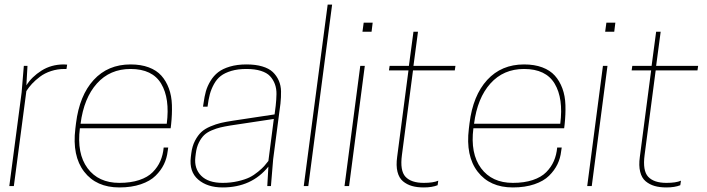

<svg xmlns="http://www.w3.org/2000/svg" viewBox="-20 -820 3116 846"><path d="M261.2 -536.1 275.9 -535.2 272.9 -516.1H264.2Q232.9 -516.1 204.8 -506.8Q176.8 -497.6 156 -481.9Q135.3 -466.3 121.1 -450.9Q106.9 -435.5 96.2 -418.9L41 0H21L75.2 -412.1L85 -529.8H101.1L96.2 -443.8Q119.6 -481.4 162.8 -508.8Q206.1 -536.1 261.2 -536.1Z M731.9 -254.9H332Q317.9 -143.6 365.7 -78.9Q413.6 -14.2 505.9 -14.2Q555.7 -14.2 593.3 -26.6Q630.9 -39.1 652.8 -61.3Q674.8 -83.5 686.5 -110.4Q698.2 -137.2 701.2 -169.9H721.2L718.8 -153.8Q715.3 -123 702.4 -96.2Q689.5 -69.3 665.5 -45.7Q641.6 -22 600.6 -8.1Q559.6 5.9 505.9 5.9Q404.3 5.9 350.8 -63.5Q297.4 -132.8 312 -252.9L314.9 -276.9Q330.1 -399.4 392.8 -467.8Q455.6 -536.1 555.2 -536.1Q601.1 -536.1 635.5 -523.2Q669.9 -510.3 690.9 -486.8Q711.9 -463.4 724.1 -430.4Q736.3 -397.5 737.5 -357.2Q738.8 -316.9 733.9 -271ZM555.2 -516.1Q464.4 -516.1 407 -452.1Q349.6 -388.2 335 -274.9H714.8Q729 -386.2 690.2 -451.2Q651.4 -516.1 555.2 -516.1Z M820.8 -127.9 822.8 -144Q826.7 -175.8 839.1 -199.7Q851.6 -223.6 866.9 -238Q882.3 -252.4 907.2 -262.9Q932.1 -273.4 953.1 -278.3Q974.1 -283.2 1005.9 -288.1L1189.9 -315.9L1194.8 -354Q1197.8 -380.9 1198.2 -405Q1198.7 -429.2 1191.2 -449.5Q1183.6 -469.7 1169.7 -484.6Q1155.8 -499.5 1129.4 -507.8Q1103 -516.1 1065.9 -516.1Q1027.8 -516.1 999.3 -507.6Q970.7 -499 952.9 -485.4Q935.1 -471.7 922.9 -449.5Q910.6 -427.2 904.5 -404.3Q898.4 -381.3 894.5 -350.1H874.5L877 -366.2Q880.9 -395 887.2 -417.7Q893.6 -440.4 907.5 -463.4Q921.4 -486.3 941.2 -501.7Q960.9 -517.1 992.9 -526.6Q1024.9 -536.1 1065.9 -536.1Q1106.4 -536.1 1135.7 -527.3Q1165 -518.6 1181.9 -502.7Q1198.7 -486.8 1208.3 -465.1Q1217.8 -443.4 1218.3 -417.7Q1218.8 -392.1 1215.8 -363.8L1183.6 -118.2L1173.8 0H1157.7L1162.6 -85.9Q1088.9 5.9 960.9 5.9Q893.6 5.9 853.3 -28.8Q813 -63.5 820.8 -127.9ZM960.9 -14.2Q996.6 -14.2 1028.1 -21.5Q1059.6 -28.8 1079.1 -38.3Q1098.6 -47.9 1117.4 -63.5Q1136.2 -79.1 1144 -88.1Q1151.9 -97.2 1162.6 -110.8L1186.5 -295.9L995.6 -267.1Q968.8 -262.7 951.2 -258.5Q933.6 -254.4 912.8 -245.6Q892.1 -236.8 879.4 -224.6Q866.7 -212.4 856.4 -191.9Q846.2 -171.4 842.8 -144L840.8 -127.9Q835 -77.6 866.2 -45.9Q897.5 -14.2 960.9 -14.2Z M1318.4 0 1423.8 -799.8H1443.4L1338.4 0Z M1498 0 1567.4 -529.8H1587.4L1518.1 0ZM1622.1 -720.2 1617.2 -680.2H1577.1L1582.5 -720.2Z M1801.8 -529.8H1986.8L1983.9 -509.8H1799.8L1751 -137.2Q1741.7 -67.9 1766.8 -41Q1792 -14.2 1847.2 -14.2Q1889.2 -14.2 1911.1 -23.9L1908.2 -3.9Q1883.8 5.9 1847.2 5.9Q1817.4 5.9 1795.2 -0.5Q1772.9 -6.8 1755.6 -21.2Q1738.3 -35.6 1731.4 -63Q1724.6 -90.3 1730 -128.9L1779.8 -509.8H1693.8L1696.8 -529.8H1781.7L1801.8 -680.2H1821.8Z M2465.8 -254.9H2065.9Q2051.8 -143.6 2099.6 -78.9Q2147.5 -14.2 2239.7 -14.2Q2289.6 -14.2 2327.1 -26.6Q2364.7 -39.1 2386.7 -61.3Q2408.7 -83.5 2420.4 -110.4Q2432.1 -137.2 2435.1 -169.9H2455.1L2452.6 -153.8Q2449.2 -123 2436.3 -96.2Q2423.3 -69.3 2399.4 -45.7Q2375.5 -22 2334.5 -8.1Q2293.5 5.9 2239.7 5.9Q2138.2 5.9 2084.7 -63.5Q2031.2 -132.8 2045.9 -252.9L2048.8 -276.9Q2064 -399.4 2126.7 -467.8Q2189.5 -536.1 2289.1 -536.1Q2335 -536.1 2369.4 -523.2Q2403.8 -510.3 2424.8 -486.8Q2445.8 -463.4 2458 -430.4Q2470.2 -397.5 2471.4 -357.2Q2472.7 -316.9 2467.8 -271ZM2289.1 -516.1Q2198.2 -516.1 2140.9 -452.1Q2083.5 -388.2 2068.8 -274.9H2448.7Q2462.9 -386.2 2424.1 -451.2Q2385.3 -516.1 2289.1 -516.1Z M2567.4 0 2636.7 -529.8H2656.7L2587.4 0ZM2691.4 -720.2 2686.5 -680.2H2646.5L2651.9 -720.2Z M2871.1 -529.8H3056.2L3053.2 -509.8H2869.1L2820.3 -137.2Q2811 -67.9 2836.2 -41Q2861.3 -14.2 2916.5 -14.2Q2958.5 -14.2 2980.5 -23.9L2977.5 -3.9Q2953.1 5.9 2916.5 5.9Q2886.7 5.9 2864.5 -0.5Q2842.3 -6.8 2825 -21.2Q2807.6 -35.6 2800.8 -63Q2793.9 -90.3 2799.3 -128.9L2849.1 -509.8H2763.2L2766.1 -529.8H2851.1L2871.1 -680.2H2891.1Z"/></svg>

Font: Cooper Hewitt
Style: Thin Italic
Weight: 702
Designer: Village Type and Design LLC
Foundry: Cooper Hewitt Smithsonian Design Museum
Version: 1.000